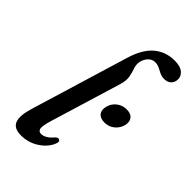

<svg xmlns="http://www.w3.org/2000/svg" viewBox="-226 -791 868 868"><g transform="rotate(45 208.5 -356.5)"><path d="M346.5 -721.5Q382.5 -721.5 399.8 -707Q417 -692.5 417 -673Q417 -653 404.8 -640.8Q392.5 -628.5 371 -628.5Q355 -628.5 342 -635Q329 -641.5 316.5 -647.8Q304 -654 289 -654Q269.5 -654 255.2 -638.2Q241 -622.5 237.5 -600Q235.5 -582 242 -564.5Q248.5 -547 252.5 -524.8Q256.5 -502.5 247 -471L144.5 -134Q131 -89.5 134.2 -74.5Q137.5 -59.5 153.5 -59.5Q181.5 -59.5 210 -94Q219.5 -103 227 -100Q241 -95.5 230 -72Q213.5 -37 176.2 -13.8Q139 9.5 94 9.5Q48 9.5 36.5 -20.2Q25 -50 44 -111.5L186 -580Q208.5 -653.5 249.2 -687.5Q290 -721.5 346.5 -721.5ZM319 -298.5Q292 -298.5 280 -314.2Q268 -330 275 -355.5Q281.5 -380.5 301.8 -396.2Q322 -412 349 -412Q376.5 -412 388.2 -396.2Q400 -380.5 393.5 -355.5Q386.5 -330.5 366.5 -314.5Q346.5 -298.5 319 -298.5Z"/></g></svg>

Font: Fraunces 72pt Soft
Style: Italic
Weight: 400
Italic angle: -16°
Version: Version 1.000;[b76b70a41]